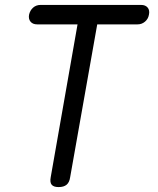

<svg xmlns="http://www.w3.org/2000/svg" viewBox="-20 -750 640 780"><path d="M295 -651H131Q113 -651 104 -662Q95 -673 98 -690Q102 -708 114.5 -719Q127 -730 145 -730H553Q571 -730 580 -719Q589 -708 585 -690Q582 -673 569 -662Q556 -651 539 -651H375L265 -30Q262 -9 250.5 0.5Q239 10 218 10Q198 10 190 0.5Q182 -9 186 -30Z"/></svg>

Font: Maple Mono NL Light
Style: Italic
Weight: 300
Italic angle: -10°
Monospace: yes
Designer: subframe7536
Version: Version 7.000